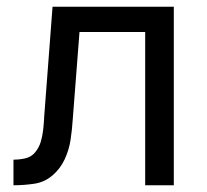

<svg xmlns="http://www.w3.org/2000/svg" viewBox="-20 -550 616 570"><path d="M20 0Q51 0 81.5 -4.5Q112 -9 135.5 -29Q159 -49 172 -77Q185 -105 189.5 -135Q194 -165 196 -196L216 -455H411V0H496V-530H136L111 -201Q111 -201 111 -200V-198Q110 -181 108 -163.5Q106 -146 101 -129Q96 -112 84.5 -98Q73 -84 55.5 -80Q38 -76 20 -76Z"/></svg>

Font: Iosevka Sparkle
Style: Regular
Weight: 400
Designer: Belleve Invis
Foundry: Belleve Invis
Version: Version 4.5.0; ttfautohint (v1.8.3)